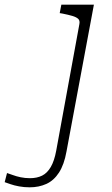

<svg xmlns="http://www.w3.org/2000/svg" viewBox="-176 -557 480 820"><path d="M-156 221 -146 182Q-136 185 -121.5 190.5Q-107 196 -88 200Q-69 204 -48 204Q-18 204 4 193Q26 182 41 156Q56 130 64 87L163 -454Q166 -469 158 -476.5Q150 -484 133 -489Q116 -494 91 -499L79 -501L86 -537H225L108 90Q98 146 76 180Q54 214 22 228.5Q-10 243 -49 243Q-73 243 -94.5 239Q-116 235 -131.5 229.5Q-147 224 -156 221Z"/></svg>

Font: Roboto Serif 20pt Thin
Style: Italic
Weight: 250
Italic angle: -10°
Version: Version 1.007